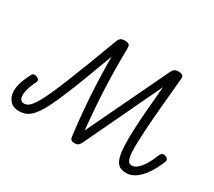

<svg xmlns="http://www.w3.org/2000/svg" viewBox="-176 -1333 1885 1693"><g transform="rotate(30 766.0 -486.5)"><path d="M158 17Q101 17 67 -20.5Q33 -58 33 -117Q33 -148 40.5 -179.5Q48 -211 62 -244Q76 -277 94 -312Q101 -326 114 -329.5Q127 -333 145 -325Q164 -318 169 -306Q174 -294 166 -279Q154 -256 143 -228.5Q132 -201 125.5 -174Q119 -147 119 -127Q118 -96 130.5 -79.5Q143 -63 167 -63Q184 -63 201.5 -72.5Q219 -82 238 -105.5Q257 -129 280.5 -171.5Q304 -214 333.5 -279.5Q363 -345 400.5 -438.5Q438 -532 486.5 -657.5Q535 -783 595 -945Q605 -972 621 -981Q637 -990 660 -990Q686 -990 700 -981Q714 -972 714 -943Q712 -845 713 -746Q714 -647 718 -545Q722 -443 730 -338.5Q738 -234 749 -126L1142 -948Q1155 -974 1169 -982Q1183 -990 1205 -990Q1231 -990 1246 -981Q1261 -972 1258 -943Q1242 -777 1230.5 -649.5Q1219 -522 1213 -429Q1207 -336 1205 -271.5Q1203 -207 1206 -166Q1209 -125 1216.5 -103Q1224 -81 1235.5 -73Q1247 -65 1263 -65Q1289 -65 1317 -88Q1345 -111 1372.5 -155.5Q1400 -200 1425 -264Q1433 -282 1445.5 -288Q1458 -294 1478 -287Q1498 -279 1503.5 -267Q1509 -255 1501 -237Q1467 -155 1427 -98.5Q1387 -42 1343 -12.5Q1299 17 1253 17Q1222 17 1198 8Q1174 -1 1158 -23.5Q1142 -46 1132.5 -85.5Q1123 -125 1120.5 -186Q1118 -247 1121 -333.5Q1124 -420 1133 -536Q1142 -652 1156 -802L787 -25Q774 0 761 8.5Q748 17 727 17Q703 17 692 8Q681 -1 678 -30Q662 -156 651 -285.5Q640 -415 634.5 -547Q629 -679 629 -809Q573 -655 528 -537Q483 -419 446.5 -331.5Q410 -244 380 -182.5Q350 -121 323 -82Q296 -43 270 -21.5Q244 0 216.5 8.5Q189 17 158 17Z"/></g></svg>

Font: Playwrite DE VA
Style: Regular
Weight: 400
Designer: Veronika Burian, José Scaglione
Foundry: TypeTogether
Version: Version 1.002